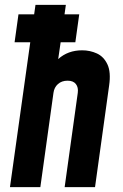

<svg xmlns="http://www.w3.org/2000/svg" viewBox="-20 -770 505 790"><path d="M21 0 104.5 -596H40L56 -711H120.5L126 -750H251L245.5 -711H306L290 -596H229.5L219.5 -527Q259.5 -563 318 -563Q350.5 -563 378.8 -550Q407 -537 422 -505.2Q437 -473.5 429 -418L371 0H246L300 -388Q303 -410.5 292.2 -424.2Q281.5 -438 258 -438Q234 -438 218.5 -424.2Q203 -410.5 200 -388L146 0Z"/></svg>

Font: Mohave
Style: Bold Italic
Weight: 700
Italic angle: -8°
Designer: Gumpita Rahayu
Foundry: Tokotype
Version: Version 2.003; ttfautohint (v1.8.3)